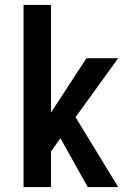

<svg xmlns="http://www.w3.org/2000/svg" viewBox="-20 -755 540 775"><path d="M75 0V-735H186V-301L329 -520H457L285 -282L457 0H334L224 -197L186 -144V0Z"/></svg>

Font: Iosevka Web
Style: Bold
Weight: 700
Monospace: yes
Designer: Belleve Invis
Foundry: Belleve Invis
Version: Version 28.0.3; ttfautohint (v1.8.3)